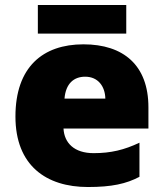

<svg xmlns="http://www.w3.org/2000/svg" viewBox="-20 -741 658 771"><path d="M487 -721H132V-606H487ZM315 -563C152 -563 42 -472 42 -273C42 -76 166 10 333 10C429 10 487 -3 540 -31V-168C479 -139 425 -126 356 -126C278 -126 238 -167 235 -225H576V-310C576 -479 476 -563 315 -563ZM322 -433C374 -433 402 -394 403 -345H239C244 -406 277 -433 322 -433Z"/></svg>

Font: Noto Sans Canadian Aboriginal Black
Style: Regular
Weight: 900
Designer: Monotype Design Team, Typotheque's Kevin King
Foundry: Monotype Imaging Inc.
Version: Version 2.004